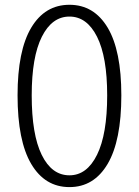

<svg xmlns="http://www.w3.org/2000/svg" viewBox="-20 -762 574 795"><path d="M52.7 -367.2Q52.7 -552.7 109.4 -647.5Q166 -742.2 267.6 -742.2Q369.1 -742.2 425.8 -647.5Q482.4 -552.7 482.4 -367.2Q482.4 -179.7 425.8 -83.5Q369.1 12.7 267.6 12.7Q166 12.7 109.4 -83Q52.7 -178.7 52.7 -367.2ZM267.6 -36.1Q339.8 -36.1 381.8 -121.1Q423.8 -206.1 423.8 -367.2Q423.8 -526.4 381.8 -609.9Q339.8 -693.4 267.6 -693.4Q195.3 -693.4 153.3 -609.9Q111.3 -526.4 111.3 -367.2Q111.3 -205.1 152.8 -120.6Q194.3 -36.1 267.6 -36.1Z"/></svg>

Font: Bpmf Zihi Sans Light
Style: Light
Weight: 300
Foundry: But Ko
Version: Version 1.320